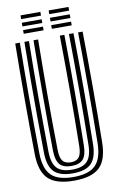

<svg xmlns="http://www.w3.org/2000/svg" viewBox="-103 -1004 660 1069"><g transform="rotate(-10 227.0 -470.0)"><path d="M227.2 9.2Q127 9.2 82.4 -33Q37.8 -75.2 36.2 -174Q34.2 -322 34.2 -483.2Q34.2 -644.5 36.2 -800H62.2Q60 -648.2 60 -485.6Q60 -323 62.2 -174.2Q63.5 -87.2 101.8 -49.4Q140 -11.5 227.2 -11.5Q314 -11.5 352 -49.4Q390 -87.2 391.5 -174.2Q393.5 -322 393.5 -483.4Q393.5 -644.8 391.5 -800H417.2Q419.2 -648.5 419.4 -487.9Q419.5 -327.2 417.2 -174Q416 -75 371.4 -32.9Q326.8 9.2 227.2 9.2ZM227.2 -32.2Q153.5 -32.2 121.2 -65.1Q89 -98 88 -173.8Q86.8 -281.2 86.1 -381.2Q85.5 -481.2 86 -583.5Q86.5 -685.8 88 -800H113.8Q111.2 -632.2 111.5 -479.2Q111.8 -326.2 113.8 -174.8Q114.8 -109.5 140.9 -81.4Q167 -53.2 227.2 -53.2Q287 -53.2 313 -81.4Q339 -109.5 339.8 -174.8Q342 -325.2 342 -485Q342 -644.8 339.8 -800H365.5Q368 -629.5 367.8 -477.9Q367.5 -326.2 365.5 -173.8Q364.5 -98.2 332.6 -65.2Q300.8 -32.2 227.2 -32.2ZM227.2 -74Q181.5 -74 161 -97.2Q140.5 -120.5 139.5 -175.8Q137.5 -322.5 137.5 -483.6Q137.5 -644.8 139.5 -800H165.5Q163.5 -652.2 163.2 -495.5Q163 -338.8 165.8 -175.8Q166.2 -131 180.8 -112.9Q195.2 -94.8 227.2 -94.8Q258.5 -94.8 272.9 -112.9Q287.2 -131 288 -175.8Q290.5 -336 290.4 -491.1Q290.2 -646.2 288.2 -800H314Q316 -649.5 316 -487Q316 -324.5 314 -175.8Q313.2 -120.5 292.9 -97.2Q272.5 -74 227.2 -74ZM251.2 -928V-949H363.5V-928ZM92.2 -928V-949H204.5V-928ZM92.2 -886.5V-907.2H204.5V-886.5ZM251.2 -886.5V-907.2H363.5V-886.5ZM92.2 -845V-865.8H204.5V-845ZM251.2 -845V-865.8H363.5V-845Z"/></g></svg>

Font: Big Shoulders Inline Display ExtraBold
Style: Regular
Weight: 800
Designer: Patric King
Foundry: XO Type Co
Version: Version 1.000